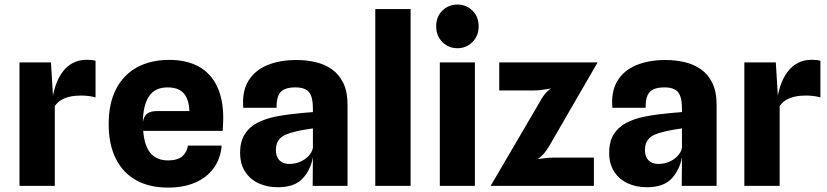

<svg xmlns="http://www.w3.org/2000/svg" viewBox="-20 -821 3653 848"><path d="M66 0V-545.5H205L218 -332L209 -364.5Q213.5 -407.5 225.5 -442.8Q237.5 -478 256.5 -503.5Q275.5 -529 302.2 -543Q329 -557 363.5 -557Q373.5 -557 383.8 -556Q394 -555 402 -552.5V-391Q385 -395.5 369.2 -397.2Q353.5 -399 338 -399Q310.5 -399 288.2 -394Q266 -389 249.5 -378.8Q233 -368.5 222 -352.5V0Z M722 7.5Q639 7.5 580.5 -25.5Q522 -58.5 491 -121.2Q460 -184 460 -273Q460 -365 493 -428.2Q526 -491.5 586 -524Q646 -556.5 726.5 -556.5Q804.5 -556.5 857.8 -527Q911 -497.5 938.5 -440Q966 -382.5 966 -298.5Q966 -288 965.2 -274.2Q964.5 -260.5 963.5 -243H612.5Q618 -175 645.5 -143.8Q673 -112.5 722.5 -112.5Q763.5 -112.5 784.8 -130.5Q806 -148.5 810 -178H959Q954.5 -121.5 924.8 -79.8Q895 -38 843.5 -15.2Q792 7.5 722 7.5ZM676 -330.5H816.5Q814.5 -383 791.2 -409Q768 -435 720 -435Q663.5 -435 637.5 -394.8Q611.5 -354.5 611 -280.5Q615 -309 630.5 -319.8Q646 -330.5 676 -330.5Z M1206.5 6Q1160 6 1122.2 -11.5Q1084.5 -29 1062.5 -63Q1040.5 -97 1040.5 -146.5Q1040.5 -196 1060.8 -228Q1081 -260 1116 -278.2Q1151 -296.5 1195 -305.5Q1224.5 -311.5 1255.8 -315.5Q1287 -319.5 1314.8 -322Q1342.5 -324.5 1362 -326V-341Q1362 -393 1344.8 -414Q1327.5 -435 1284.5 -435Q1257 -435 1238.2 -427.5Q1219.5 -420 1210.2 -400.5Q1201 -381 1201.5 -345H1054.5Q1048.5 -417 1077 -463.8Q1105.5 -510.5 1160.5 -533.2Q1215.5 -556 1289.5 -556Q1332.5 -556 1373 -546.8Q1413.5 -537.5 1445.5 -515.2Q1477.5 -493 1496.2 -454.5Q1515 -416 1515 -357V0H1361L1362 -127.5Q1353 -72.5 1317.2 -33.2Q1281.5 6 1206.5 6ZM1258 -97Q1282.5 -97 1304.8 -106.2Q1327 -115.5 1342.5 -131.8Q1358 -148 1362 -168V-254Q1342 -251 1321.5 -247.5Q1301 -244 1285.5 -240Q1235.5 -229 1217 -209.8Q1198.5 -190.5 1198.5 -159.5Q1198.5 -140 1205.2 -126Q1212 -112 1225.5 -104.5Q1239 -97 1258 -97Z M1637.5 0V-781H1793.5V0Z M1922.5 0V-545.5H2077.5V0ZM2000.5 -608Q1961.5 -608 1934 -635.2Q1906.5 -662.5 1906.5 -705Q1906.5 -747.5 1934 -774.2Q1961.5 -801 2000.5 -801Q2039 -801 2066.5 -774.2Q2094 -747.5 2094 -705Q2094 -662.5 2066.5 -635.2Q2039 -608 2000.5 -608Z M2147 0 2372 -384.5Q2387.5 -410.5 2406.5 -425.2Q2425.5 -440 2451.5 -448L2466 -439Q2434 -434.5 2399.5 -428Q2365 -421.5 2338 -421.5H2185V-545.5H2619.5L2406 -176.5Q2385 -140 2359 -121Q2333 -102 2301.5 -90L2300.5 -112Q2331.5 -115 2366.8 -120Q2402 -125 2425 -125H2603V0Z M2836.5 6Q2790 6 2752.2 -11.5Q2714.5 -29 2692.5 -63Q2670.5 -97 2670.5 -146.5Q2670.5 -196 2690.8 -228Q2711 -260 2746 -278.2Q2781 -296.5 2825 -305.5Q2854.5 -311.5 2885.8 -315.5Q2917 -319.5 2944.8 -322Q2972.5 -324.5 2992 -326V-341Q2992 -393 2974.8 -414Q2957.5 -435 2914.5 -435Q2887 -435 2868.2 -427.5Q2849.5 -420 2840.2 -400.5Q2831 -381 2831.5 -345H2684.5Q2678.5 -417 2707 -463.8Q2735.5 -510.5 2790.5 -533.2Q2845.5 -556 2919.5 -556Q2962.5 -556 3003 -546.8Q3043.5 -537.5 3075.5 -515.2Q3107.5 -493 3126.2 -454.5Q3145 -416 3145 -357V0H2991L2992 -127.5Q2983 -72.5 2947.2 -33.2Q2911.5 6 2836.5 6ZM2888 -97Q2912.5 -97 2934.8 -106.2Q2957 -115.5 2972.5 -131.8Q2988 -148 2992 -168V-254Q2972 -251 2951.5 -247.5Q2931 -244 2915.5 -240Q2865.5 -229 2847 -209.8Q2828.5 -190.5 2828.5 -159.5Q2828.5 -140 2835.2 -126Q2842 -112 2855.5 -104.5Q2869 -97 2888 -97Z M3267.5 0V-545.5H3406.5L3419.5 -332L3410.5 -364.5Q3415 -407.5 3427 -442.8Q3439 -478 3458 -503.5Q3477 -529 3503.8 -543Q3530.5 -557 3565 -557Q3575 -557 3585.2 -556Q3595.5 -555 3603.5 -552.5V-391Q3586.5 -395.5 3570.8 -397.2Q3555 -399 3539.5 -399Q3512 -399 3489.8 -394Q3467.5 -389 3451 -378.8Q3434.5 -368.5 3423.5 -352.5V0Z"/></svg>

Font: Spline Sans
Style: Regular
Weight: 400
Designer: Eben Sorkin, Mirko Velimirovic
Foundry: Sorkin Type
Version: Version 1.001